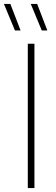

<svg xmlns="http://www.w3.org/2000/svg" viewBox="-54 -964 285 984"><path d="M88.5 0V-740H122.5V0ZM160 -808 103.5 -944H136.5L188.5 -808ZM22.5 -808 -34 -944H-1L51.5 -808Z"/></svg>

Font: Encode Sans Semi Condensed Thin
Style: Regular
Weight: 100
Width: 4
Designer: Multiple Designers
Foundry: Impallari Type
Version: Version 3.000; ttfautohint (v1.8.3) -l 8 -r 50 -G 200 -x 14 